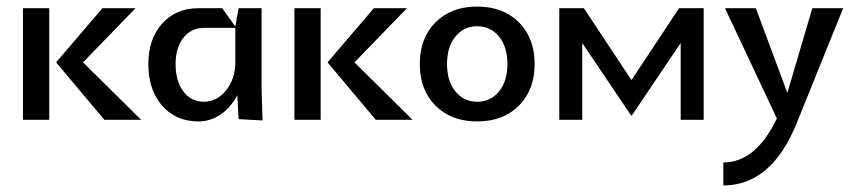

<svg xmlns="http://www.w3.org/2000/svg" viewBox="-20 -365 2604 585"><path d="M410 0H298L151 -175L292 -340H393L233 -175ZM50 0V-340H130V0Z M432 -170Q432 -246 474 -293Q516 -340 585 -340H657L697 -284L707 -340H777V-92L780 2L707 -2L703 -75Q684 -38 652.5 -16.5Q621 5 585 5Q516 5 474 -43Q432 -91 432 -170ZM515 -170Q515 -118 538.5 -86.5Q562 -55 601 -55Q641 -55 669 -90Q697 -125 697 -175V-280H601Q562 -280 538.5 -249.5Q515 -219 515 -170Z M1237 0H1125L978 -175L1119 -340H1220L1060 -175ZM877 0V-340H957V0Z M1307 -43Q1259 -91 1259 -170Q1259 -249 1307 -297Q1355 -345 1434 -345Q1513 -345 1561 -297Q1609 -249 1609 -170Q1609 -91 1561 -43Q1513 5 1434 5Q1355 5 1307 -43ZM1367.5 -253.5Q1342 -222 1342 -170Q1342 -118 1367.5 -86.5Q1393 -55 1434 -55Q1475 -55 1500.5 -86.5Q1526 -118 1526 -170Q1526 -222 1500.5 -253.5Q1475 -285 1434 -285Q1393 -285 1367.5 -253.5Z M1684 0V-340H1759L1904 -121L2049 -340H2124V0H2054V-234L1905 -13H1903L1754 -234V0Z M2189 -340H2283L2379 -82L2455 -340H2549L2408 9Q2331 200 2184 200V130Q2283 130 2347 -4Z"/></svg>

Font: Glametrix
Style: Bold
Weight: 700
Designer: gluk
Foundry: gluk
Version: Version 0.40